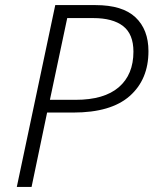

<svg xmlns="http://www.w3.org/2000/svg" viewBox="-20 -734 603 754"><path d="M46 0 197 -714H355Q461 -714 512 -666Q563 -618 563 -533Q563 -422 489.5 -357Q416 -292 268 -292H165L104 0ZM277 -342Q389 -342 446.5 -391.5Q504 -441 504 -531Q504 -600 463.5 -631.5Q423 -663 346 -663H244L176 -342Z"/></svg>

Font: Noto Sans Light
Style: Italic
Weight: 300
Italic angle: -12°
Designer: Monotype Design Team
Foundry: Monotype Imaging Inc.
Version: Version 2.013; ttfautohint (v1.8.4.7-5d5b)